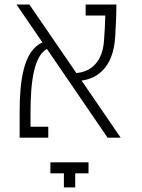

<svg xmlns="http://www.w3.org/2000/svg" viewBox="-20 -606 626 845"><path d="M453.6 0H511.2L338.9 -251.5C400.4 -258.8 478.5 -302.2 486.8 -442.9C489.3 -483.9 492.2 -534.2 492.2 -585.9H356.9V-537.6H443.4C442.4 -499.5 440.4 -460.4 437.5 -424.3C431.2 -339.8 385.3 -289.6 315.9 -284.7L109.4 -585.9H52.7L167 -418.9C82.5 -383.3 66.4 -247.6 66.4 -111.3V0H192.4V-48.3H114.3V-111.3C114.3 -248 129.9 -359.4 186.5 -390.6ZM369.6 108.4H201.7V156.7H261.2V218.8H311V156.7H369.6Z"/></svg>

Font: Cascadia Mono PL ExtraLight
Style: Regular
Weight: 200
Monospace: yes
Designer: Aaron Bell
Foundry: Saja Typeworks
Version: Version 2404.023